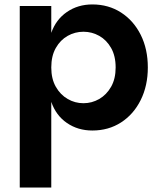

<svg xmlns="http://www.w3.org/2000/svg" viewBox="-20 -581 719 865"><path d="M396 7Q331 7 281.5 -27Q232 -61 211 -122V264H69V-554H211V-433Q232 -493 281.5 -527Q331 -561 396 -561Q469 -561 525.5 -524.5Q582 -488 614 -424Q646 -360 646 -277Q646 -195 614 -130.5Q582 -66 525.5 -29.5Q469 7 396 7ZM356 -116Q394 -116 427 -135Q460 -154 480.5 -190Q501 -226 501 -277Q501 -329 480.5 -365Q460 -401 427 -419.5Q394 -438 356 -438Q318 -438 285 -419.5Q252 -401 231.5 -365Q211 -329 211 -277Q211 -226 231.5 -190Q252 -154 285 -135Q318 -116 356 -116Z"/></svg>

Font: Parkinsans Light SemiBold
Style: Regular
Weight: 600
Version: Version 1.000